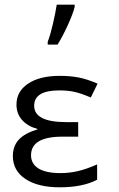

<svg xmlns="http://www.w3.org/2000/svg" viewBox="-20 -799 515 831"><path d="M318.4 -270.5V-207.5H250Q114.3 -207.5 114.3 -127Q114.3 -90.3 146.2 -70.1Q178.2 -49.8 242.2 -49.8Q278.8 -49.8 315.7 -58.1Q352.5 -66.4 400.4 -87.4V-21Q337.4 11.7 238.8 11.7Q144.5 11.7 90.1 -24.4Q35.6 -60.5 35.6 -124Q35.6 -165.5 60.5 -193.6Q85.4 -221.7 142.6 -239.3V-240.7Q99.6 -252.4 75.4 -279.8Q51.3 -307.1 51.3 -346.2Q51.3 -403.3 101.6 -437Q151.9 -470.7 238.8 -470.7Q282.2 -470.7 319.1 -463.9Q356 -457 402.3 -437L373 -377Q328.6 -396 300 -401.9Q271.5 -407.7 236.3 -407.7Q127.9 -407.7 127.9 -341.3Q127.9 -270.5 266.6 -270.5ZM186.5 -618.2Q198.2 -648.4 209.2 -696.3Q220.2 -744.1 225.6 -778.8H303.2V-769Q295.4 -737.8 272.5 -688Q249.5 -638.2 229 -606H186.5Z"/></svg>

Font: XL-Viking
Style: Regular
Weight: 400
Foundry: Ascender Corporation
Version: Version 1.10 March 23, 2015